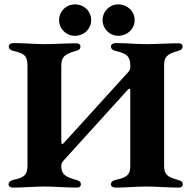

<svg xmlns="http://www.w3.org/2000/svg" viewBox="-20 -851 867 874"><path d="M19 -11C19 -2 29 3 39 3C85 3 141 -2 182 -2C222 -2 286 3 330 3C341 3 348 -2 348 -12C348 -24 341 -28 327 -32C276 -46 259 -58 259 -96C259 -108 263 -113 272 -123L564 -445C566 -446 568 -447 569 -447C571 -447 573 -445 573 -440V-95C573 -54 556 -43 506 -32C492 -29 485 -22 485 -11C485 -2 495 3 505 3C551 3 607 -2 647 -2C686 -2 749 3 793 3C805 3 812 -2 812 -12C812 -24 804 -28 790 -32C738 -46 727 -59 727 -98V-550C727 -590 736 -604 790 -619C804 -623 811 -627 811 -640C811 -649 804 -654 793 -654C749 -654 688 -650 649 -650C608 -650 551 -655 505 -655C496 -655 485 -649 485 -640C485 -629 493 -622 507 -619C558 -607 572 -595 573 -554V-544C573 -535 569 -528 563 -522L274 -204C269 -198 265 -195 263 -195C260 -195 259 -200 259 -211V-550C259 -590 271 -604 325 -619C339 -623 346 -627 346 -640C346 -649 339 -654 328 -654C284 -654 221 -650 182 -650C142 -650 86 -655 40 -655C31 -655 20 -649 20 -640C20 -629 28 -622 42 -619C94 -607 105 -595 105 -551V-97C105 -55 91 -43 40 -32C27 -29 19 -22 19 -11ZM249 -759C249 -720 281 -688 321 -688C363 -688 395 -720 395 -759C395 -800 363 -831 321 -831C281 -831 249 -800 249 -759ZM518 -688C560 -688 593 -720 593 -759C593 -800 560 -831 518 -831C479 -831 447 -800 447 -759C447 -720 479 -688 518 -688Z"/></svg>

Font: EB Garamond
Style: Bold
Weight: 700
Designer: Georg Duffner and Octavio Pardo
Foundry: Georg Duffner
Version: Version 1.000;PS 001.000;hotconv 1.0.88;makeotf.lib2.5.64775